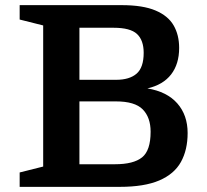

<svg xmlns="http://www.w3.org/2000/svg" viewBox="-20 -727 806 747"><path d="M56.5 0V-56L148 -79V-628L56.5 -651V-707H453.5Q536 -707 585 -686.2Q634 -665.5 655.5 -628.2Q677 -591 677 -540.5Q677 -478 645.8 -437.5Q614.5 -397 553.5 -383Q629.5 -370.5 669.8 -324.8Q710 -279 710 -209.5Q710 -144 684 -97Q658 -50 599.8 -25Q541.5 0 445.5 0ZM422 -619H289V-416.5H431.5Q484 -416.5 511.5 -440.5Q539 -464.5 539 -521.5Q539 -570.5 513 -594.8Q487 -619 422 -619ZM431 -332.5H289V-88H427.5Q499.5 -88 532.8 -114.8Q566 -141.5 566 -214.5Q566 -270 535.5 -301.2Q505 -332.5 431 -332.5Z"/></svg>

Font: Newsreader 6pt Medium
Style: Regular
Weight: 500
Designer: Hugues Gentile
Foundry: Production Type
Version: Version 1.003; ttfautohint (v1.8.3)